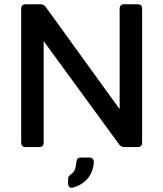

<svg xmlns="http://www.w3.org/2000/svg" viewBox="-20 -687 763 897"><path d="M100 0Q79 0 79 -21V-646Q79 -667 100 -667H169Q185 -667 194 -654L539 -177V-646Q539 -667 560 -667H623Q644 -667 644 -646V-21Q644 0 623 0H561Q545 0 536 -13L184 -495V-21Q184 0 163 0ZM321 189Q310 192 304 186.5Q298 181 298 170V150Q298 141 302 136Q306 131 313 126Q326 117 331 101Q336 85 337 70Q338 49 358 49H399Q409 49 414.5 56.5Q420 64 418 77Q412 124 385 152Q358 180 321 189Z"/></svg>

Font: Pitagon Sans Medium
Style: Regular
Weight: 500
Designer: Travis Tran
Foundry: Pitagon
Version: Version 1.001; ttfautohint (v1.8.4.7-5d5b);gftools[0.9.26]